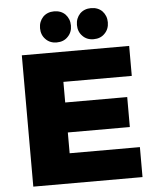

<svg xmlns="http://www.w3.org/2000/svg" viewBox="-60 -970 829 1021"><g transform="rotate(-5 354.0 -459.5)"><path d="M76 -701V0H659V-160H284V-271H615V-431H284V-541H649V-701ZM327 -896C312 -911 292 -919 267 -919C243 -919 223 -911 208 -896C193 -880 185 -860 185 -836C185 -812 193 -792 208 -777C223 -761 243 -753 267 -753C292 -753 312 -761 327 -777C342 -792 350 -812 350 -836C350 -860 342 -880 327 -896ZM524 -896C509 -911 489 -919 464 -919C440 -919 420 -911 405 -896C390 -880 382 -860 382 -836C382 -812 390 -792 405 -777C420 -761 440 -753 464 -753C489 -753 509 -761 524 -777C539 -792 547 -812 547 -836C547 -860 539 -880 524 -896Z"/></g></svg>

Font: Argentum Sans ExtraBold
Style: Regular
Weight: 800
Designer: Julieta Ulanovsky
Foundry: Julieta Ulanovsky
Version: Version 5.001;February 15, 2019;FontCreator 11.5.0.2425 64-b